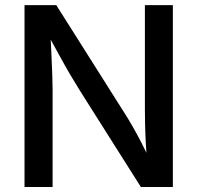

<svg xmlns="http://www.w3.org/2000/svg" viewBox="-20 -748 790 768"><path d="M78.1 0V-727.5H205.1L479.5 -293.5Q492.7 -272.9 509.5 -243.7Q526.4 -214.4 545.2 -178.2Q564 -142.1 582 -100.6L568.8 -96.7Q565.4 -135.7 563.2 -176Q561 -216.3 560.3 -251.7Q559.6 -287.1 559.6 -310.5V-727.5H671.4V0H543.5L297.9 -388.2Q279.3 -418 260.5 -450Q241.7 -481.9 218.8 -523.9Q195.8 -565.9 163.6 -624.5L181.2 -627.9Q183.6 -574.2 185.8 -527.6Q188 -481 189.2 -445.6Q190.4 -410.2 190.4 -389.2V0Z"/></svg>

Font: Inter 17pt Medium
Style: Regular
Weight: 500
Version: Version 4.001;git-66647c0bb